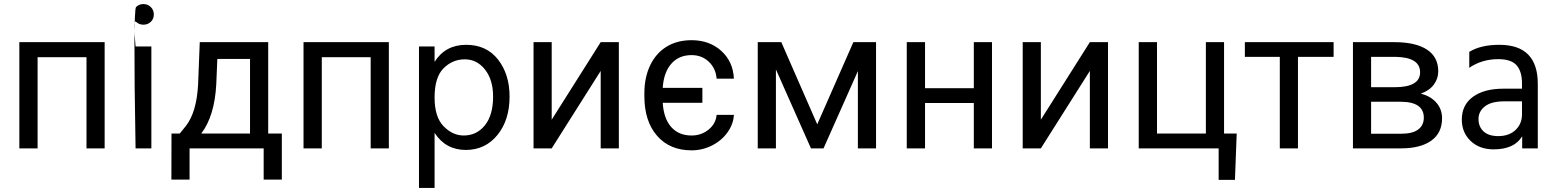

<svg xmlns="http://www.w3.org/2000/svg" viewBox="-20 -738 7736 955"><path d="M500.5 0V-528.3H76.2V0H167V-453.6H410.2V0Z M654.3 0H732.9V-506.8H654.3ZM654.3 0H732.9V-506.8H654.3Q642.1 -644 656.7 -629.6Q671.4 -615.2 693.4 -615.2Q715.3 -615.2 730.2 -629.6Q745.1 -644 745.1 -666Q745.1 -688 730.2 -702.9Q715.3 -717.8 693.4 -717.8Q671.4 -717.8 656.7 -702.9Q642.1 -688 654.3 0Z M874 -73.7H833L832.5 155.3H922.9V0H1291.5V155.3H1381.8V-73.7H1314V-528.3H973.6L965.3 -317.4Q958 -180.7 905.3 -112.3ZM981 -73.7Q1047.4 -161.1 1055.7 -318.8L1061 -444.8H1223.6V-73.7Z M1914.1 0V-528.3H1489.7V0H1580.6V-453.6H1823.7V0Z M2286.6 -64Q2231.4 -64 2186.5 -109.9Q2141.6 -155.8 2141.6 -252.9Q2141.6 -354 2186.3 -398.4Q2231 -442.9 2291.7 -442.9Q2352.5 -442.9 2392.6 -391.8Q2432.6 -340.8 2432.6 -257.8Q2432.6 -165 2391.6 -114.5Q2350.6 -64 2286.6 -64ZM2141.6 -506.8H2064V196.8H2141.6V-77.1Q2196.8 7.8 2296.9 7.8Q2393.6 7.8 2454.1 -66.4Q2514.6 -140.6 2514.6 -257.8Q2514.6 -368.2 2457.3 -441.7Q2399.9 -515.1 2298.8 -515.1Q2194.8 -515.1 2141.6 -430.2Z M2967.8 -528.3 2724.1 -142.6V-528.3H2633.8V0H2724.1L2967.8 -385.3V0H3058.1V-528.3Z M3419.9 -64Q3356 -64 3318.6 -106.2Q3281.2 -148.4 3276.4 -226.6H3473.6V-300.8H3276.4Q3281.2 -377.4 3318.8 -420.7Q3356.4 -463.9 3419.9 -463.9Q3470.7 -463.9 3505.6 -430.9Q3540.5 -397.9 3544.4 -346.7H3630.4Q3626.5 -431.6 3567.6 -484.9Q3508.8 -538.1 3419.9 -538.1Q3347.7 -538.1 3294.9 -505.4Q3242.2 -472.7 3213.6 -412.4Q3185.1 -352.1 3185.1 -274.4V-259.8Q3185.1 -134.8 3248.3 -62.5Q3311.5 9.8 3419.9 9.8Q3473.6 9.8 3521.5 -14.4Q3569.3 -38.6 3598.6 -79.6Q3627.9 -120.6 3630.4 -166.5H3544.4Q3540.5 -122.6 3504.4 -93.3Q3468.3 -64 3419.9 -64Z M4044.9 -119.6 3866.2 -528.3H3749V0H3839.4V-392.6L4013.7 0H4076.2L4247.1 -384.3V0H4337.4V-528.3H4224.6Z M4914.1 0V-528.3H4823.7V-299.3H4581.1V-528.3H4490.2V0H4581.1V-225.6H4823.7V0Z M5400.9 -528.3 5157.2 -142.6V-528.3H5066.9V0H5157.2L5400.9 -385.3V0H5491.2V-528.3Z M5644 -528.3V0H6041.5V156.7H6122.6L6131.3 -73.7H6068.4V-528.3H5978V-73.7H5734.9V-528.3Z M6613.3 -455.1V-528.3H6171.9V-455.1H6345.7V0H6436V-455.1Z M6709.5 0H6948.2Q7045.9 0 7099.4 -38.6Q7152.8 -77.1 7152.8 -149.9Q7152.8 -195.3 7123.8 -228Q7094.7 -260.7 7046.9 -272Q7089.8 -287.6 7111.8 -317.1Q7133.8 -346.7 7133.8 -383.3Q7133.8 -454.6 7077.4 -491.5Q7021 -528.3 6915.5 -528.3H6709.5ZM6799.8 -231.9H6945.8Q7062 -231.9 7062 -152.8Q7062 -114.7 7033.9 -93.8Q7005.9 -72.8 6949.2 -72.8H6799.8ZM6799.8 -304.2V-455.1H6923.3Q7043.5 -452.6 7043.5 -378.4Q7043.5 -304.2 6916.5 -304.2Z M7550.3 -233.9V-168.9Q7550.3 -122.1 7518.3 -91.6Q7486.3 -61 7432.1 -61Q7384.3 -61 7359.1 -84.5Q7334 -107.9 7334 -146Q7334 -184.1 7366 -209Q7397.9 -233.9 7461.9 -233.9ZM7288.1 -400.9Q7351.1 -443.8 7432.1 -443.8Q7496.1 -443.8 7523.2 -413.6Q7550.3 -383.3 7550.3 -323.2V-296.9H7458Q7362.3 -296.9 7306.6 -256.6Q7251 -216.3 7251 -143.1Q7251 -79.1 7294.7 -37.1Q7338.4 4.9 7409.2 4.9Q7512.2 4.9 7551.3 -60.1V0H7628.9V-320.8Q7628.9 -515.1 7438 -515.1Q7345.2 -515.1 7288.1 -480Z"/></svg>

Font: FAU Chimera
Style: Regular
Weight: 400
Version: Version 1.002;hotconv 1.0.117;makeotfexe 2.5.65602